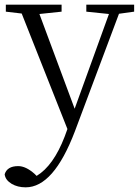

<svg xmlns="http://www.w3.org/2000/svg" viewBox="-29 -531 595 823"><path d="M81 272C161 272 231 192 292 32L481 -472L546 -481V-511H341V-481L438 -471L291 -65L140 -471L235 -481V-511H-4V-481L64 -473L260 22L248 55C216 138 176 194 128 223L119 214C94 192 71 181 49 181C17 181 -2 193 -9 216C-7 233 3 246 21 257C38 267 58 272 81 272Z"/></svg>

Font: AllPunType Light
Style: Regular
Weight: 300
Version: 1.0